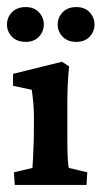

<svg xmlns="http://www.w3.org/2000/svg" viewBox="-28 -522 287 542"><path d="M13.7 0 11.2 -35.6 63.5 -47.9Q64 -52.2 65.2 -73.7Q66.4 -95.2 67.4 -127L67.9 -184.1Q67.9 -209.5 66.2 -229.5Q64.5 -249.5 61.5 -268.6L8.8 -279.8V-313.5L147 -347.7L167 -334.5Q164.6 -309.6 163.3 -284.7Q162.1 -259.8 162.1 -228V-128.4Q162.1 -100.6 163.1 -77.1Q164.1 -53.7 166.5 -47.9L218.3 -35.6L216.3 0ZM44.9 -403.8Q19.5 -403.8 5.6 -418.5Q-8.3 -433.1 -8.3 -452.6Q-8.3 -472.7 5.6 -487.3Q19.5 -502 44.9 -502Q68.4 -502 82 -487.3Q95.7 -472.7 95.7 -452.6Q95.7 -433.1 82 -418.5Q68.4 -403.8 44.9 -403.8ZM187.5 -403.8Q162.6 -403.8 148.7 -418.5Q134.8 -433.1 134.8 -452.6Q134.8 -472.7 148.7 -487.3Q162.6 -502 187.5 -502Q211.4 -502 225.1 -487.3Q238.8 -472.7 238.8 -452.6Q238.8 -433.1 225.1 -418.5Q211.4 -403.8 187.5 -403.8Z"/></svg>

Font: Lateef SemiBold
Style: Regular
Weight: 600
Designer: SIL International
Foundry: SIL International
Version: Version 4.200